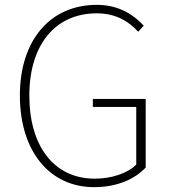

<svg xmlns="http://www.w3.org/2000/svg" viewBox="-20 -759 701 792"><path d="M368 13C463 13 536 -20 581 -68V-351H363V-318H542V-80C506 -44 440 -22 371 -22C202 -22 101 -157 101 -365C101 -573 207 -704 379 -704C460 -704 513 -669 550 -628L573 -653C536 -693 476 -739 379 -739C188 -739 62 -594 62 -365C62 -136 184 13 368 13Z"/></svg>

Font: Harano Aji Gothic K1 ExtraLight
Style: Regular
Weight: 250
Foundry: Masamichi Hosoda
Version: HaranoAjiGothicK1-ExtraLight version 20230610;ttx 4.39.4